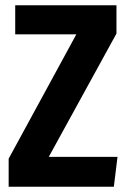

<svg xmlns="http://www.w3.org/2000/svg" viewBox="-20 -712 484 732"><path d="M424 -584 166 -114H428L414 0H13V-107L271 -581H38V-692H424Z"/></svg>

Font: Fira Sans Compressed SemiBold
Style: Regular
Weight: 600
Width: 1
Designer: bBox Type GmbH & Carrois Corporate GbR & Edenspiekermann AG
Foundry: bBox Type GmbH & Carrois Corporate GbR & Edenspiekermann AG
Version: Version 4.301